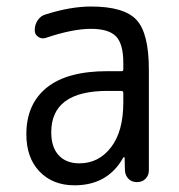

<svg xmlns="http://www.w3.org/2000/svg" viewBox="-20 -550 540 580"><path d="M304.7 -275.4Q134.8 -275.4 134.8 -150.4Q134.8 -105.5 157.2 -81.1Q179.7 -56.6 219.7 -56.6Q278.3 -56.6 315.4 -105Q352.5 -153.3 352.5 -240.2V-269.5Q352.5 -274.4 347.7 -275.4ZM205.1 9.8Q139.6 9.8 99.6 -31.7Q59.6 -73.2 59.6 -144.5Q59.6 -235.4 121.1 -285.2Q182.6 -335 304.7 -335H347.7Q352.5 -335 352.5 -339.8V-360.4Q352.5 -417 330.6 -439.9Q308.6 -462.9 254.9 -462.9Q199.2 -462.9 118.2 -435.5Q106.4 -431.6 95.7 -438.5Q85 -445.3 85 -458V-460Q85 -475.6 94.2 -489.3Q103.5 -502.9 119.1 -506.8Q193.4 -530.3 254.9 -530.3Q354.5 -530.3 392.1 -490.2Q429.7 -450.2 429.7 -339.8V-35.2Q429.7 -20.5 419.9 -10.3Q410.2 0 394.5 0H392.6Q377.9 0 368.2 -9.8Q358.4 -19.5 357.4 -35.2L356.4 -74.2Q356.4 -75.2 355.5 -75.2Q353.5 -75.2 352.5 -74.2Q305.7 9.8 205.1 9.8Z"/></svg>

Font: Rounded-L Mgen+ 2m regular
Style: Regular
Weight: 400
Designer: [Source Han Sans]
Ryoko NISHIZUKA  (kana & ideographs); Paul D. Hunt (Latin, Greek & Cyrillic); Wenlong ZHANG  (bopomofo
Version: Version 1.059.20150602